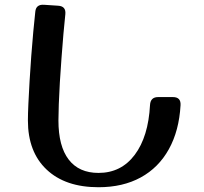

<svg xmlns="http://www.w3.org/2000/svg" viewBox="-20 -738 857 805"><path d="M609 -298Q611 -331 643 -331H705Q739 -331 737 -297Q731 -190 688 -112.5Q645 -35 570 6Q495 47 393 47Q254 47 175.5 -27Q97 -101 97 -233Q97 -260 99 -303Q101 -346 104 -397.5Q107 -449 111 -502.5Q115 -556 119.5 -604.5Q124 -653 128 -689Q131 -720 164 -718L224 -714Q257 -712 254 -679Q250 -644 246 -596.5Q242 -549 238 -496.5Q234 -444 231 -393.5Q228 -343 226.5 -301Q225 -259 225 -233Q225 -125 268 -69Q311 -13 393 -13Q488 -13 545 -89Q602 -165 609 -298Z"/></svg>

Font: Yusei Magic
Style: Regular
Weight: 400
Designer: Tanukizamurai
Foundry: Yusei Magic Project
Version: Version 1.200